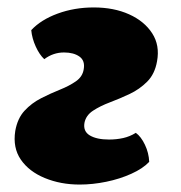

<svg xmlns="http://www.w3.org/2000/svg" viewBox="-20 -487 486 516"><path d="M194 9Q143 9 100.5 -8.5Q58 -26 36 -58Q14 -90 21 -135Q27 -169 46 -189.5Q65 -210 90.5 -223Q116 -236 141 -246Q166 -256 184 -268.5Q202 -281 205 -301Q209 -324 193.5 -335Q178 -346 152 -346Q123 -346 99 -328Q86 -340 76 -362Q66 -384 64 -406Q90 -434 135 -450.5Q180 -467 232 -467Q286 -467 327 -448.5Q368 -430 389 -397.5Q410 -365 402 -322Q396 -288 375.5 -267.5Q355 -247 328.5 -234.5Q302 -222 275.5 -212Q249 -202 230 -189.5Q211 -177 207 -157Q203 -134 221.5 -123Q240 -112 273 -112Q293 -112 311 -116Q329 -120 345 -130Q359 -120 369.5 -98Q380 -76 381 -52Q364 -34 333 -20Q302 -6 265.5 1.5Q229 9 194 9Z"/></svg>

Font: Vollkorn Black
Style: Italic
Weight: 900
Italic angle: -11°
Designer: Friedrich Althausen
Foundry: Friedrich Althausen
Version: Version 5.000; ttfautohint (v1.8.3)